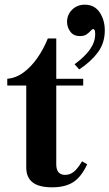

<svg xmlns="http://www.w3.org/2000/svg" viewBox="-20 -786 467 819"><path d="M203 13Q145 13 118.5 -8.5Q92 -30 92 -71V-421H11V-450Q48 -453 80.5 -477Q113 -501 139.5 -539Q166 -577 184 -622H220V-450H335V-421H220V-85Q220 -40 258 -40Q278 -40 294.5 -53Q311 -66 330 -98L352 -85Q326 -30 291.5 -8.5Q257 13 203 13ZM318 -490 298 -512Q342 -544 364 -575.5Q386 -607 386 -641Q386 -654 383.5 -658Q381 -662 378 -662Q373 -662 366.5 -654.5Q360 -647 349.5 -639.5Q339 -632 321 -632Q294 -632 280 -651Q266 -670 266 -693Q266 -723 287.5 -744.5Q309 -766 342 -766Q383 -766 405 -733.5Q427 -701 427 -656Q427 -602 397 -562Q367 -522 318 -490Z"/></svg>

Font: Libre Bodoni SemiBold
Style: Regular
Weight: 600
Designer: Pablo Impallari, Rodrigo Fuenzalida
Foundry: Impallari Type
Version: Version 2.005;gftools[0.9.23]